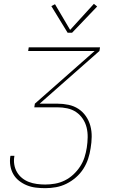

<svg xmlns="http://www.w3.org/2000/svg" viewBox="-20 -777 640 1002"><path d="M216 205Q191 205 166.5 202Q142 199 120 190Q98 181 79.5 166.5Q61 152 49.5 132Q38 112 34 87.5Q30 63 34 38Q34 38 34.5 37.5Q35 37 35 36H55Q55 37 55 37.5Q55 38 55 38Q51 60 54.5 81.5Q58 103 68.5 121Q79 139 95 152Q111 165 130.5 172.5Q150 180 172 183Q194 186 216 186Q241 186 267 181.5Q293 177 317.5 165Q342 153 362.5 134Q383 115 398 92Q413 69 421 44Q429 19 433 -7Q437 -33 437.5 -60Q438 -87 432 -111.5Q426 -136 412 -157Q398 -178 377.5 -192Q357 -206 331.5 -211.5Q306 -217 279 -217H159L162 -236L474 -511H127L130 -530H502L499 -511L187 -236H279Q309 -236 337.5 -230Q366 -224 389 -209Q412 -194 428 -171Q444 -148 451.5 -120.5Q459 -93 458.5 -63Q458 -33 453 -4Q449 24 440 51.5Q431 79 415 104Q399 129 376 149Q353 169 326.5 182Q300 195 272 200Q244 205 216 205ZM333 -606 248 -745 267 -755 346 -621 470 -757 487 -743 356 -606Z"/></svg>

Font: Iosevka Curly Thin Extended
Style: Italic
Weight: 100
Width: 7
Italic angle: -9°
Monospace: yes
Designer: Belleve Invis
Foundry: Belleve Invis
Version: Version 11.1.0; ttfautohint (v1.8.3)